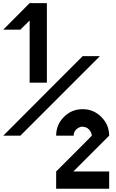

<svg xmlns="http://www.w3.org/2000/svg" viewBox="-38 -853 728 1207"><path d="M648.3 333.3H315V225Q349.2 190 481.7 58.3L539.2 0Q537.5 -21.7 521.7 -38.8Q505.8 -55.8 481.7 -55.8V-57.5Q459.2 -55.8 442.1 -40Q425 -24.2 425 0H315Q315 -69.2 363.8 -117.9Q412.5 -166.7 481.7 -166.7Q550 -166.7 599.2 -117.5Q648.3 -68.3 648.3 0L423.3 225H648.3ZM256.7 -166.7Q124.2 -33.3 90 0H-17.5Q149.2 -167.5 315 -333.3L481.7 -500H590Q457.5 -366.7 423.3 -333.3Q290.8 -200 256.7 -166.7ZM256.7 -833.3V-333.3H148.3V-724.2L90 -666.7H-17.5L148.3 -833.3Z"/></svg>

Font: 0xA000
Style: Bold
Weight: 700
Version: Version 0.1